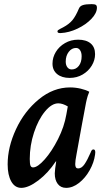

<svg xmlns="http://www.w3.org/2000/svg" viewBox="-20 -899 511 929"><path d="M270 -739Q258 -739 258 -747Q258 -751 261.5 -753.5Q265 -756 271.5 -759.5Q278 -763 286 -767Q314 -782 330 -801Q346 -820 362 -858Q367 -870 381.5 -874.5Q396 -879 423 -879Q438 -879 443.5 -875.5Q449 -872 449 -862Q449 -836 422.5 -808Q396 -780 355 -760.5Q314 -741 274 -739ZM234 -591Q234 -621 250 -647.5Q266 -674 294.5 -690.5Q323 -707 358 -707Q397 -707 418.5 -689Q440 -671 440 -637Q440 -608 424 -581.5Q408 -555 380 -538.5Q352 -522 317 -522Q279 -522 256.5 -540.5Q234 -559 234 -591ZM375 -627Q375 -645 367.5 -656Q360 -667 348 -667Q327 -667 312.5 -648Q298 -629 298 -601Q298 -584 306 -573.5Q314 -563 327 -563Q348 -563 361.5 -580.5Q375 -598 375 -627ZM17 -104Q17 -187 57.5 -274Q98 -361 168 -418.5Q238 -476 319 -476Q345 -476 370.5 -470Q396 -464 412 -455Q403 -433 400 -419Q397 -405 396 -401Q389 -365 375.5 -291.5Q362 -218 350 -151Q344 -121 344 -105Q344 -94 347.5 -89Q351 -84 358 -84Q375 -84 389 -104.5Q403 -125 419 -162Q421 -168 424 -172Q427 -176 432 -176Q441 -176 441 -162Q441 -155 440 -151Q435 -113 414 -75.5Q393 -38 362.5 -14Q332 10 300 10Q274 10 259.5 -9Q245 -28 245 -60Q245 -68 247 -84L252 -118H250Q213 -62 165.5 -26Q118 10 83 10Q52 10 34.5 -21Q17 -52 17 -104ZM301 -345 308 -384Q283 -399 262 -399Q230 -399 197.5 -359.5Q165 -320 144.5 -257.5Q124 -195 124 -130Q124 -106 127.5 -97.5Q131 -89 140 -89Q162 -89 196.5 -128Q231 -167 261 -226.5Q291 -286 301 -345Z"/></svg>

Font: Charm
Style: Bold
Weight: 700
Designer: Katatrad Aksorn Co.,Ltd.
Foundry: Cadson Demak Co.,Ltd.
Version: Version 1.001